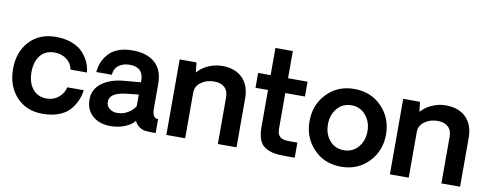

<svg xmlns="http://www.w3.org/2000/svg" viewBox="-63 -1060 3499 1377"><g transform="rotate(10 1686.0 -371.5)"><path d="M285 5Q166 5 94 -73.5Q22 -152 22 -276Q22 -400 94 -477.5Q166 -555 285 -555Q353 -555 404.5 -535Q456 -515 485.5 -482Q515 -449 530 -414Q545 -379 549 -342H428Q423 -384 385.5 -413.5Q348 -443 296 -443Q229 -443 192.5 -397.5Q156 -352 156 -276Q156 -201 193 -154.5Q230 -108 297 -108Q347 -108 383.5 -139.5Q420 -171 428 -213H548Q543 -174 528 -138.5Q513 -103 484.5 -69Q456 -35 404.5 -15Q353 5 285 5Z M780 7Q700 7 650 -36.5Q600 -80 600 -156Q600 -230 661.5 -276Q723 -322 825 -330L942 -340V-352Q942 -450 842 -450Q795 -450 763 -427Q731 -404 727 -357H614Q621 -442 677.5 -498.5Q734 -555 846 -555Q949 -555 1007.5 -503.5Q1066 -452 1066 -350V-170Q1066 -101 1109 -101V0Q1106 0 1099 0Q1092 0 1085 0Q1078 0 1072 0Q1043 -1 1025.5 -4Q1008 -7 987 -21.5Q966 -36 955 -62Q932 -31 884 -12Q836 7 780 7ZM812 -94Q853 -94 888.5 -115Q924 -136 942 -166V-251L850 -241Q732 -227 732 -162Q732 -131 755 -112.5Q778 -94 812 -94Z M1497 -557Q1591 -557 1644.5 -504Q1698 -451 1698 -356V0H1562V-340Q1562 -387 1535 -412Q1508 -437 1458 -437Q1404 -437 1364 -408Q1324 -379 1324 -333V0H1187V-550H1309L1318 -478Q1348 -514 1396.5 -535.5Q1445 -557 1497 -557Z M2056 1Q2007 1 1975 -4Q1943 -9 1911.5 -26Q1880 -43 1864.5 -79.5Q1849 -116 1849 -174V-444H1758V-552H1849V-750H1976V-552H2118V-444H1975V-184Q1975 -144 1994.5 -126.5Q2014 -109 2056 -109H2122V1Z M2659 -74.5Q2580 7 2459 7Q2338 7 2259.5 -74.5Q2181 -156 2181 -276Q2181 -396 2259.5 -477.5Q2338 -559 2459 -559Q2580 -559 2659 -477.5Q2738 -396 2738 -276Q2738 -156 2659 -74.5ZM2459 -440Q2395 -440 2355 -393Q2315 -346 2315 -276Q2315 -206 2355 -159.5Q2395 -113 2459 -113Q2523 -113 2563 -160Q2603 -207 2603 -276Q2603 -345 2562.5 -392.5Q2522 -440 2459 -440Z M3125 -557Q3219 -557 3272.5 -504Q3326 -451 3326 -356V0H3190V-340Q3190 -387 3163 -412Q3136 -437 3086 -437Q3032 -437 2992 -408Q2952 -379 2952 -333V0H2815V-550H2937L2946 -478Q2976 -514 3024.5 -535.5Q3073 -557 3125 -557Z"/></g></svg>

Font: Oakes Grotesk
Style: Bold
Weight: 600
Designer: Samuel Oakes
Foundry: Samuel Oakes
Version: Version 1.000;PS 001.000;hotconv 1.0.88;makeotf.lib2.5.64775